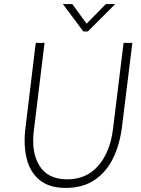

<svg xmlns="http://www.w3.org/2000/svg" viewBox="-20 -910 691 940"><path d="M388 -756 288 -890H334L404 -794L498 -890H544L410 -756ZM105 -287 155 -700H198L146 -273Q132 -164 173.5 -98Q215 -32 309 -32Q403 -32 461 -98.5Q519 -165 533 -277L585 -700H628L577 -287Q566 -201 533 -134Q500 -67 442.5 -28.5Q385 10 302 10Q221 10 174 -28.5Q127 -67 110.5 -134Q94 -201 105 -287Z"/></svg>

Font: Haskoy ExtraLight
Style: Italic
Weight: 200
Designer: Ertekin Erdin
Foundry: Ertekin Erdin
Version: Version 2.000; ttfautohint (v1.8.4.7-5d5b)